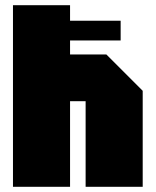

<svg xmlns="http://www.w3.org/2000/svg" viewBox="-20 -720 600 740"><path d="M30 0V-700H250V-510H390L530 -370V0H310V-330H250V0ZM35 -564V-640H445V-564Z"/></svg>

Font: Tektur Condensed Black
Style: Regular
Weight: 900
Width: 3
Designer: Adam Jagosz
Foundry: Adam Jagosz
Version: Version 1.005;gftools[0.9.30]